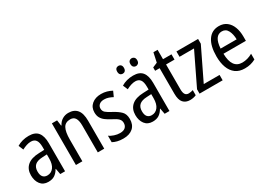

<svg xmlns="http://www.w3.org/2000/svg" viewBox="-15 -1428 2942 2144"><g transform="rotate(-30 1455.5 -356.0)"><path d="M236 -546Q318 -546 354.5 -499.5Q391 -453 391 -363V0H329L315 -75H312Q287 -32 254.5 -11Q222 10 172 10Q107 10 72.5 -35.5Q38 -81 38 -150Q38 -229 89 -273.5Q140 -318 239 -321L309 -324V-359Q309 -422 288 -450Q267 -478 225 -478Q197 -478 168 -468.5Q139 -459 109 -443L83 -505Q115 -525 154 -535.5Q193 -546 236 -546ZM252 -262Q183 -259 153 -231Q123 -203 123 -151Q123 -103 143 -80.5Q163 -58 198 -58Q248 -58 278.5 -98Q309 -138 309 -213V-265Z M746 -547Q820 -547 858 -501.5Q896 -456 896 -360V0H813V-347Q813 -410 793 -442Q773 -474 730 -474Q666 -474 640 -426.5Q614 -379 614 -279V0H531V-537H598L608 -464H613Q633 -504 668.5 -525.5Q704 -547 746 -547Z M1310 -145Q1310 -70 1264.5 -30Q1219 10 1140 10Q1096 10 1062.5 1.5Q1029 -7 1004 -21V-104Q1028 -87 1064.5 -74.5Q1101 -62 1138 -62Q1183 -62 1206 -83Q1229 -104 1229 -141Q1229 -172 1208 -194Q1187 -216 1132 -243Q1093 -263 1064 -284.5Q1035 -306 1019 -334.5Q1003 -363 1003 -405Q1003 -470 1049 -508.5Q1095 -547 1169 -547Q1207 -547 1241 -537.5Q1275 -528 1306 -511L1276 -445Q1251 -459 1224 -468Q1197 -477 1168 -477Q1128 -477 1105.5 -458Q1083 -439 1083 -408Q1083 -376 1105.5 -356Q1128 -336 1184 -307Q1242 -276 1276 -242Q1310 -208 1310 -145Z M1582 -546Q1664 -546 1700.5 -499.5Q1737 -453 1737 -363V0H1675L1661 -75H1658Q1633 -32 1600.5 -11Q1568 10 1518 10Q1453 10 1418.5 -35.5Q1384 -81 1384 -150Q1384 -229 1435 -273.5Q1486 -318 1585 -321L1655 -324V-359Q1655 -422 1634 -450Q1613 -478 1571 -478Q1543 -478 1514 -468.5Q1485 -459 1455 -443L1429 -505Q1461 -525 1500 -535.5Q1539 -546 1582 -546ZM1598 -262Q1529 -259 1499 -231Q1469 -203 1469 -151Q1469 -103 1489 -80.5Q1509 -58 1544 -58Q1594 -58 1624.5 -98Q1655 -138 1655 -213V-265ZM1451 -672Q1451 -698 1463.5 -710Q1476 -722 1495 -722Q1513 -722 1525.5 -709.5Q1538 -697 1538 -672Q1538 -646 1525.5 -633.5Q1513 -621 1495 -621Q1476 -621 1463.5 -633.5Q1451 -646 1451 -672ZM1621 -672Q1621 -698 1634 -710Q1647 -722 1665 -722Q1683 -722 1696 -709.5Q1709 -697 1709 -672Q1709 -646 1696 -633.5Q1683 -621 1665 -621Q1646 -621 1633.5 -633.5Q1621 -646 1621 -672Z M2023 -62Q2037 -62 2052 -65Q2067 -68 2079 -72V-6Q2064 1 2043.5 5.5Q2023 10 2000 10Q1944 10 1912.5 -25Q1881 -60 1881 -140V-469H1823V-512L1884 -538L1910 -658H1964V-537H2073V-469H1964V-148Q1964 -105 1978 -83.5Q1992 -62 2023 -62Z M2423 0H2125V-56L2324 -468H2137V-537H2416V-476L2219 -69H2423Z M2687 -546Q2746 -546 2786.5 -515Q2827 -484 2847.5 -430Q2868 -376 2868 -308V-252H2579Q2582 -61 2714 -61Q2781 -61 2846 -98V-24Q2814 -7 2780.5 1.5Q2747 10 2706 10Q2635 10 2588.5 -24.5Q2542 -59 2519 -121Q2496 -183 2496 -265Q2496 -400 2546 -473Q2596 -546 2687 -546ZM2687 -478Q2590 -478 2580 -318H2787Q2786 -385 2762 -431.5Q2738 -478 2687 -478Z"/></g></svg>

Font: Noto Sans Bengali UI Condensed
Style: Regular
Weight: 400
Width: 3
Designer: Jelle Bosma - Monotype Design Team
Foundry: Monotype Imaging Inc.
Version: Version 2.003; ttfautohint (v1.8.4.7-5d5b)